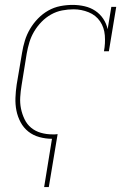

<svg xmlns="http://www.w3.org/2000/svg" viewBox="-20 -558 540 783"><path d="M160 205 192 8Q166 8 140.5 1Q115 -6 95.5 -21.5Q76 -37 64 -59.5Q52 -82 47 -107Q42 -132 43 -159Q44 -186 48 -213L70 -343Q74 -368 81.5 -392.5Q89 -417 102.5 -440Q116 -463 135 -482.5Q154 -502 177 -515Q200 -528 225.5 -533Q251 -538 276 -538Q301 -538 325 -532.5Q349 -527 368.5 -514Q388 -501 401 -481.5Q414 -462 419 -439L434 -530H454L424 -349H404Q410 -381 407.5 -413.5Q405 -446 388 -471Q371 -496 341.5 -508Q312 -520 280 -520Q257 -520 233.5 -515.5Q210 -511 188.5 -499Q167 -487 149.5 -469Q132 -451 119.5 -430Q107 -409 100 -386Q93 -363 89 -340L68 -210Q64 -186 62.5 -162Q61 -138 65.5 -115.5Q70 -93 80 -72Q90 -51 107 -37Q124 -23 146.5 -16.5Q169 -10 194 -10Q199 -10 204.5 -10Q210 -10 215 -11L179 205Z"/></svg>

Font: Iosevka Curly Slab ThObl
Style: Regular
Weight: 100
Italic angle: -9°
Monospace: yes
Designer: Belleve Invis
Foundry: Belleve Invis
Version: Version 11.0.0; ttfautohint (v1.8.3)